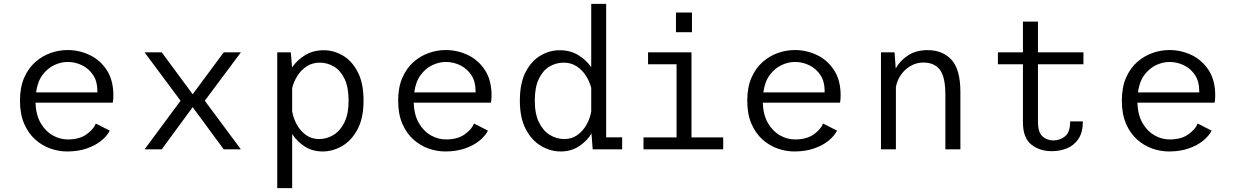

<svg xmlns="http://www.w3.org/2000/svg" viewBox="-20 -770 6372 990"><path d="M326 11Q283 11 240 -4Q197 -19 161.5 -50.8Q126 -82.5 104.5 -132.2Q83 -182 83 -251Q83 -320 104.8 -369.5Q126.5 -419 162.5 -450.5Q198.5 -482 241.5 -497Q284.5 -512 328 -512Q389 -512 443 -486Q497 -460 530.8 -408Q564.5 -356 564.5 -278.5Q564.5 -270 563.8 -259Q563 -248 561.5 -240.5H163Q165.5 -177 190 -135Q214.5 -93 251.8 -72Q289 -51 329.5 -51Q390 -51 426.8 -77.8Q463.5 -104.5 474 -133L546 -96.5Q532.5 -69.5 502.8 -45Q473 -20.5 428.2 -4.8Q383.5 11 326 11ZM328.5 -450.5Q294.5 -450.5 260 -434.5Q225.5 -418.5 199.5 -384Q173.5 -349.5 166 -293.5H482V-303Q482 -350 460.2 -383Q438.5 -416 403.5 -433.2Q368.5 -450.5 328.5 -450.5Z M725.5 0 911 -250.5 725.5 -500H814L973.5 -284L1133.5 -500H1222L1036 -250.5L1222 0H1133.5L973.5 -217.5L814 0Z M1409.5 200V-500H1479.5L1486 -422.5Q1511.5 -460 1553 -485.5Q1594.5 -511 1649.5 -511Q1700.5 -511 1747.5 -483.8Q1794.5 -456.5 1824.5 -399Q1854.5 -341.5 1854.5 -251Q1854.5 -160.5 1823.2 -102.5Q1792 -44.5 1743.8 -16.8Q1695.5 11 1644.5 11Q1590.5 11 1550.8 -15Q1511 -41 1486.5 -79V200ZM1628.5 -447Q1590.5 -447 1561.5 -428Q1532.5 -409 1513.5 -379Q1494.5 -349 1486.5 -316V-196Q1492.5 -160 1510.8 -127.2Q1529 -94.5 1557.8 -73.8Q1586.5 -53 1625 -53Q1665 -53 1699.8 -74.2Q1734.5 -95.5 1756 -139.2Q1777.5 -183 1777.5 -251Q1777.5 -320 1756.8 -363.2Q1736 -406.5 1702 -426.8Q1668 -447 1628.5 -447Z M2276 11Q2233 11 2190 -4Q2147 -19 2111.5 -50.8Q2076 -82.5 2054.5 -132.2Q2033 -182 2033 -251Q2033 -320 2054.8 -369.5Q2076.5 -419 2112.5 -450.5Q2148.5 -482 2191.5 -497Q2234.5 -512 2278 -512Q2339 -512 2393 -486Q2447 -460 2480.8 -408Q2514.5 -356 2514.5 -278.5Q2514.5 -270 2513.8 -259Q2513 -248 2511.5 -240.5H2113Q2115.5 -177 2140 -135Q2164.5 -93 2201.8 -72Q2239 -51 2279.5 -51Q2340 -51 2376.8 -77.8Q2413.5 -104.5 2424 -133L2496 -96.5Q2482.5 -69.5 2452.8 -45Q2423 -20.5 2378.2 -4.8Q2333.5 11 2276 11ZM2278.5 -450.5Q2244.5 -450.5 2210 -434.5Q2175.5 -418.5 2149.5 -384Q2123.5 -349.5 2116 -293.5H2432V-303Q2432 -350 2410.2 -383Q2388.5 -416 2353.5 -433.2Q2318.5 -450.5 2278.5 -450.5Z M2870.5 11Q2819.5 11 2771.2 -16.8Q2723 -44.5 2691.8 -102.5Q2660.5 -160.5 2660.5 -251Q2660.5 -341.5 2690.5 -399Q2720.5 -456.5 2767.5 -483.8Q2814.5 -511 2865.5 -511Q2920.5 -511 2961.8 -485.8Q3003 -460.5 3028.5 -423.5V-750H3105.5V-62H3188V0H3036L3030 -81.5Q3006 -42.5 2965.5 -15.8Q2925 11 2870.5 11ZM2737.5 -251Q2737.5 -183 2759 -139.2Q2780.5 -95.5 2815.2 -74.2Q2850 -53 2890 -53Q2928 -53 2956.8 -73.5Q2985.5 -94 3003.8 -126.2Q3022 -158.5 3028.5 -194.5V-317Q3020 -350 3001 -379.8Q2982 -409.5 2953.2 -428.2Q2924.5 -447 2886.5 -447Q2847 -447 2813 -426.8Q2779 -406.5 2758.2 -363.2Q2737.5 -320 2737.5 -251Z M3465.5 -705.5H3548V-604H3465.5ZM3298 0V-61.5H3468.5V-438.5H3321.5V-500H3545.5V-61.5H3709V0Z M4076 11Q4033 11 3990 -4Q3947 -19 3911.5 -50.8Q3876 -82.5 3854.5 -132.2Q3833 -182 3833 -251Q3833 -320 3854.8 -369.5Q3876.5 -419 3912.5 -450.5Q3948.5 -482 3991.5 -497Q4034.5 -512 4078 -512Q4139 -512 4193 -486Q4247 -460 4280.8 -408Q4314.5 -356 4314.5 -278.5Q4314.5 -270 4313.8 -259Q4313 -248 4311.5 -240.5H3913Q3915.5 -177 3940 -135Q3964.5 -93 4001.8 -72Q4039 -51 4079.5 -51Q4140 -51 4176.8 -77.8Q4213.5 -104.5 4224 -133L4296 -96.5Q4282.5 -69.5 4252.8 -45Q4223 -20.5 4178.2 -4.8Q4133.5 11 4076 11ZM4078.5 -450.5Q4044.5 -450.5 4010 -434.5Q3975.5 -418.5 3949.5 -384Q3923.5 -349.5 3916 -293.5H4232V-303Q4232 -350 4210.2 -383Q4188.5 -416 4153.5 -433.2Q4118.5 -450.5 4078.5 -450.5Z M4522.5 0V-500H4592.5L4598.5 -417Q4621.5 -458.5 4663 -485Q4704.5 -511.5 4763 -511.5Q4841.5 -511.5 4886.8 -461.2Q4932 -411 4932 -295.5V0H4854.5V-284Q4854.5 -371.5 4826.8 -409.5Q4799 -447.5 4740.5 -447.5Q4706.5 -447.5 4677 -431Q4647.5 -414.5 4626.8 -386Q4606 -357.5 4599.5 -321.5V0Z M5254.5 -139.5V-438.5H5125.5V-500H5254.5V-658.5H5332V-500H5566.5V-438.5H5332V-142Q5332 -88.5 5354.8 -67.2Q5377.5 -46 5411.5 -46Q5445.5 -46 5471.8 -67.2Q5498 -88.5 5498 -144H5563.5Q5563.5 -88 5541 -54.2Q5518.5 -20.5 5482 -5.5Q5445.5 9.5 5404 9.5Q5339.5 9.5 5297 -25.2Q5254.5 -60 5254.5 -139.5Z M6007.5 11Q5964.5 11 5921.5 -4Q5878.5 -19 5843 -50.8Q5807.5 -82.5 5786 -132.2Q5764.5 -182 5764.5 -251Q5764.5 -320 5786.2 -369.5Q5808 -419 5844 -450.5Q5880 -482 5923 -497Q5966 -512 6009.5 -512Q6070.5 -512 6124.5 -486Q6178.5 -460 6212.2 -408Q6246 -356 6246 -278.5Q6246 -270 6245.2 -259Q6244.5 -248 6243 -240.5H5844.5Q5847 -177 5871.5 -135Q5896 -93 5933.2 -72Q5970.5 -51 6011 -51Q6071.5 -51 6108.2 -77.8Q6145 -104.5 6155.5 -133L6227.5 -96.5Q6214 -69.5 6184.2 -45Q6154.5 -20.5 6109.8 -4.8Q6065 11 6007.5 11ZM6010 -450.5Q5976 -450.5 5941.5 -434.5Q5907 -418.5 5881 -384Q5855 -349.5 5847.5 -293.5H6163.5V-303Q6163.5 -350 6141.8 -383Q6120 -416 6085 -433.2Q6050 -450.5 6010 -450.5Z"/></svg>

Font: Trispace Light
Style: Regular
Weight: 300
Designer: Tyler Finck
Foundry: Etcetera Type Company
Version: Version 1.210; ttfautohint (v1.8.3)